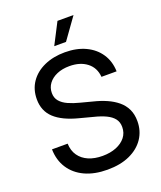

<svg xmlns="http://www.w3.org/2000/svg" viewBox="-168 -1036 966 1153"><g transform="rotate(-20 315.0 -459.5)"><path d="M317.9 12.2Q234.9 12.2 174.3 -15.9Q113.8 -43.9 80.1 -95.5Q46.4 -147 44.9 -216.8H145Q146.5 -171.4 168.7 -139.9Q190.9 -108.4 229.2 -92Q267.6 -75.7 317.9 -75.7Q367.7 -75.7 405.8 -91.1Q443.8 -106.4 465.6 -134Q487.3 -161.6 487.3 -199.2Q487.3 -230.5 470.7 -252Q454.1 -273.4 422.6 -288.6Q391.1 -303.7 345.2 -314.9L261.7 -336.9Q162.1 -362.3 112.1 -408.7Q62 -455.1 62 -529.8Q62 -592.8 94.2 -639.6Q126.5 -686.5 184.1 -712.4Q241.7 -738.3 315.9 -738.3Q391.1 -738.3 447.5 -711.7Q503.9 -685.1 535.9 -637Q567.9 -588.9 569.8 -524.4H473.1Q468.3 -584 425 -617.4Q381.8 -650.9 313.5 -650.9Q268.1 -650.9 233.4 -636Q198.7 -621.1 179.2 -595Q159.7 -568.8 159.7 -534.7Q159.7 -503.4 177.7 -482.2Q195.8 -460.9 227.3 -446.8Q258.8 -432.6 299.3 -422.4L376 -402.3Q419.9 -391.6 457.8 -375Q495.6 -358.4 524.4 -334.7Q553.2 -311 569.1 -278.1Q585 -245.1 585 -201.2Q585 -138.7 552.7 -90.6Q520.5 -42.5 460.7 -15.1Q400.9 12.2 317.9 12.2ZM269.5 -794.4 339.8 -930.7H442.4L344.7 -794.4Z"/></g></svg>

Font: Inter Cardless Tabular
Style: Regular
Weight: 400
Designer: Rasmus Andersson
Foundry: rsms
Version: Version 4.000;git-4fc901f